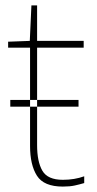

<svg xmlns="http://www.w3.org/2000/svg" viewBox="-20 -679 359 709"><path d="M18 -285V-310H270V-285ZM212 -15Q156 -15 136.5 -48.5Q117 -82 117 -143V-503H289V-528H117V-659H96L90 -528L10 -525V-503H91V-140Q91 -70 116.5 -30Q142 10 212 10Q238 10 256 6Q274 2 291 -3V-28Q255 -15 212 -15Z"/></svg>

Font: Noto Sans UI Thin
Style: Regular
Weight: 250
Designer: Monotype Design Team
Foundry: Monotype Imaging Inc.
Version: Version 1.901